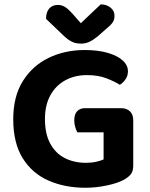

<svg xmlns="http://www.w3.org/2000/svg" viewBox="-20 -856 695 892"><path d="M599 -297.6V-87.8Q599 -61.2 588.2 -47.1Q577.4 -32.9 554.4 -20.3Q527.4 -5.3 477.1 5.5Q426.9 16.3 376.6 16.3Q281.6 16.3 205.5 -17Q129.4 -50.4 85.4 -121Q41.5 -191.7 41.5 -302.3Q41.5 -408 86.3 -479.5Q131.1 -551 206.3 -587.3Q281.6 -623.6 373.5 -623.6Q434.5 -623.6 479.8 -610.6Q525.1 -597.7 549.7 -575.4Q574.4 -553.1 574.4 -524.8Q574.4 -503.9 563.1 -487.5Q551.8 -471 536.8 -462.1Q511.2 -478.1 473.5 -492.6Q435.8 -507.1 383.8 -507.1Q327.4 -507.1 283 -482.8Q238.6 -458.4 213.7 -412.8Q188.8 -367.2 188.8 -303Q188.8 -234.2 213.4 -188.9Q237.9 -143.6 281 -121.6Q324.1 -99.6 378.9 -99.6Q405.7 -99.6 427.5 -104.6Q449.2 -109.6 461.3 -115.3V-241.2H339.3Q334.3 -250.2 329.7 -264.9Q325 -279.7 325 -296.3Q325 -325.8 338.6 -339.6Q352.3 -353.4 374.5 -353.4H542.8Q568.8 -353.4 583.9 -338.6Q599 -323.8 599 -297.6ZM355.6 -748.1Q377.9 -769.4 401.5 -792Q425.2 -814.7 448.2 -835.8Q475.5 -835.4 493.7 -820.5Q512 -805.6 512 -782.3Q512 -764.4 502.9 -751.1Q493.7 -737.8 471.5 -720.2L432.6 -685.9Q409.7 -668 393 -660.7Q376.2 -653.4 355.6 -653.4Q330.7 -653.4 312.3 -663Q293.8 -672.7 276.9 -689L193.9 -768.4Q193.9 -799.3 208.5 -816.2Q223.1 -833.1 249.3 -833.1Q266.3 -833.1 281.4 -824.1Q296.5 -815.2 319.4 -789.3Z"/></svg>

Font: Baloo Tammudu 2
Style: Regular
Weight: 400
Designer: Maithili Shingre, Omkar Shende and Ek Type
Foundry: Ek Type
Version: Version 1.700